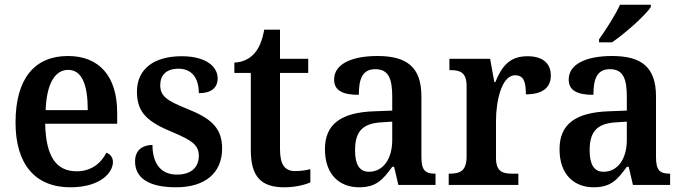

<svg xmlns="http://www.w3.org/2000/svg" viewBox="-20 -786 2902 816"><path d="M279 10C405 10 460 -51 460 -98C460 -118 447 -132 432 -137C411 -94 369 -58 306 -58C220 -58 175 -119 172 -260H478V-307C478 -465 399 -548 269 -548C127 -548 46 -452 46 -265C46 -91 127 10 279 10ZM353 -318H174C178 -428 212 -489 270 -489C330 -489 353 -422 353 -318Z M728 10C852 10 924 -51 924 -155C924 -246 872 -285 774 -324C690 -358 661 -377 661 -424C661 -467 687 -494 739 -494C793 -494 825 -457 825 -390C878 -390 905 -413 905 -453C905 -502 857 -547 752 -547C638 -547 562 -496 562 -396C562 -305 610 -267 714 -224C797 -189 825 -169 825 -124C825 -77 795 -44 732 -44C662 -44 628 -93 628 -170C592 -170 554 -153 554 -100C554 -31 610 10 728 10Z M1188 10C1238 10 1280 -2 1299 -11V-67C1279 -62 1258 -59 1234 -59C1190 -59 1170 -87 1170 -152V-476H1290V-536H1170V-660H1103C1094 -611 1080 -580 1061 -559C1042 -537 1012 -521 976 -520V-476H1046V-147C1046 -31 1094 10 1188 10Z M1506 10C1579 10 1607 -22 1647 -77H1655L1673 0H1831V-48H1828C1786 -48 1771 -64 1771 -119V-376C1771 -502 1708 -548 1584 -548C1481 -548 1400 -517 1400 -448C1400 -402 1435 -383 1505 -383C1505 -450 1520 -492 1575 -492C1634 -492 1647 -447 1647 -374V-316L1570 -313C1430 -308 1361 -259 1361 -152C1361 -42 1425 10 1506 10ZM1548 -56C1507 -56 1489 -88 1489 -147C1489 -222 1516 -261 1600 -266L1647 -269V-191C1647 -110 1608 -56 1548 -56Z M1887 0H2183V-48H2156C2117 -48 2088 -56 2088 -115V-273C2088 -354 2111 -466 2169 -466C2205 -466 2215 -440 2215 -385C2285 -385 2321 -413 2321 -465C2321 -514 2290 -547 2222 -547C2145 -547 2113 -504 2085 -437H2081L2063 -536H1890V-488H1894C1935 -488 1963 -479 1963 -420V-120C1963 -57 1932 -48 1891 -48H1887Z M2526 -619V-606H2581C2637 -644 2723 -721 2746 -756V-766H2615C2595 -721 2555 -660 2526 -619ZM2503 10C2576 10 2604 -22 2644 -77H2652L2670 0H2828V-48H2825C2783 -48 2768 -64 2768 -119V-376C2768 -502 2705 -548 2581 -548C2478 -548 2397 -517 2397 -448C2397 -402 2432 -383 2502 -383C2502 -450 2517 -492 2572 -492C2631 -492 2644 -447 2644 -374V-316L2567 -313C2427 -308 2358 -259 2358 -152C2358 -42 2422 10 2503 10ZM2545 -56C2504 -56 2486 -88 2486 -147C2486 -222 2513 -261 2597 -266L2644 -269V-191C2644 -110 2605 -56 2545 -56Z"/></svg>

Font: Noto Serif Khmer SemiCondensed SemiBold
Style: Regular
Weight: 600
Width: 4
Designer: Danh Hong and the Monotype Design Team
Foundry: Monotype Imaging Inc.
Version: Version 2.004